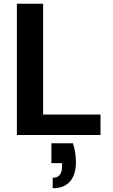

<svg xmlns="http://www.w3.org/2000/svg" viewBox="-20 -720 605 1024"><path d="M70 0V-700H210V-109H516V0ZM261 284V228Q287 228 299 212.5Q311 197 311 165V150H254V44H369Q378 71 381.5 97Q385 123 385 146Q385 210 354 247Q323 284 261 284Z"/></svg>

Font: DM Sans 12pt ExtraBold
Style: Regular
Weight: 800
Version: Version 4.004;gftools[0.9.30]